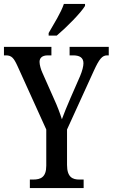

<svg xmlns="http://www.w3.org/2000/svg" viewBox="-22 -951 570 971"><path d="M224 -784V-771H265C315 -813 387 -886 408 -921V-931H301C286 -886 252 -833 224 -784ZM129 0H401V-43H379C346 -43 317 -54 317 -117V-296L453 -594C480 -653 495 -671 520 -671H528V-714H330V-671H347C379 -671 400 -661 400 -631C400 -616 394 -592 383 -566L334 -454C316 -412 301 -376 291 -348C281 -379 269 -412 251 -451L192 -584C185 -599 178 -623 178 -638C178 -656 189 -671 220 -671H238V-714H-2V-671H8C37 -671 48 -657 66 -618L212 -296V-113C212 -54 183 -43 146 -43H129Z"/></svg>

Font: Noto Serif Devanagari ExtraCondensed Medium
Style: Regular
Weight: 500
Width: 2
Designer: Universal Thirst, Indian Type Foundry and the Monotype Design Team
Foundry: Monotype Imaging Inc.
Version: Version 2.004